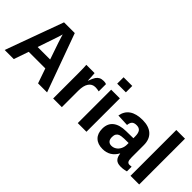

<svg xmlns="http://www.w3.org/2000/svg" viewBox="38 -1432 2147 2147"><g transform="rotate(45 1111.5 -358.0)"><path d="M553.2 0 492.2 -175.8H230L168.9 0H24.9L275.9 -688H445.8L695.8 0ZM360.8 -582 357.9 -571.3Q353 -553.7 346.2 -531.2Q339.4 -508.8 262.2 -284.2H460L392.1 -481.9L371.1 -548.3Z M792 0V-404.3Q792 -447.8 790.8 -476.8Q789.6 -505.9 788.1 -528.3H918.9Q920.4 -519.5 922.9 -474.9Q925.3 -430.2 925.3 -415.5H927.2Q947.3 -471.2 962.9 -493.9Q978.5 -516.6 1000 -527.6Q1021.5 -538.6 1053.7 -538.6Q1080.1 -538.6 1096.2 -531.2V-416.5Q1063 -423.8 1037.6 -423.8Q986.3 -423.8 957.8 -382.3Q929.2 -340.8 929.2 -259.3V0Z M1181.2 -623.5V-724.6H1318.4V-623.5ZM1181.2 0V-528.3H1318.4V0Z M1581.1 9.8Q1504.4 9.8 1461.4 -32Q1418.5 -73.7 1418.5 -149.4Q1418.5 -231.4 1471.9 -274.4Q1525.4 -317.4 1627 -318.4L1740.7 -320.3V-347.2Q1740.7 -398.9 1722.7 -424.1Q1704.6 -449.2 1663.6 -449.2Q1625.5 -449.2 1607.7 -431.9Q1589.8 -414.6 1585.4 -374.5L1442.4 -381.3Q1455.6 -458.5 1512.9 -498.3Q1570.3 -538.1 1669.4 -538.1Q1769.5 -538.1 1823.7 -488.8Q1877.9 -439.5 1877.9 -348.6V-156.2Q1877.9 -111.8 1887.9 -95Q1897.9 -78.1 1921.4 -78.1Q1937 -78.1 1951.7 -81.1V-6.8Q1939.5 -3.9 1929.7 -1.5Q1919.9 1 1910.2 2.4Q1900.4 3.9 1889.4 4.9Q1878.4 5.9 1863.8 5.9Q1812 5.9 1787.4 -19.5Q1762.7 -44.9 1757.8 -94.2H1754.9Q1697.3 9.8 1581.1 9.8ZM1740.7 -244.6 1670.4 -243.7Q1622.6 -241.7 1602.5 -233.2Q1582.5 -224.6 1572 -207Q1561.5 -189.5 1561.5 -160.2Q1561.5 -122.6 1578.9 -104.2Q1596.2 -85.9 1625 -85.9Q1657.2 -85.9 1683.8 -103.5Q1710.4 -121.1 1725.6 -152.1Q1740.7 -183.1 1740.7 -217.8Z M2015.1 0V-724.6H2152.3V0Z"/></g></svg>

Font: Arial
Style: Bold
Weight: 700
Designer: Steve Matteson
Foundry: Ascender Corporation
Version: Version 2.00.3